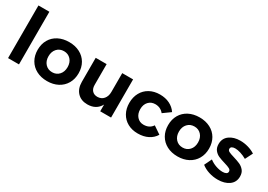

<svg xmlns="http://www.w3.org/2000/svg" viewBox="6 -1540 3273 2344"><g transform="rotate(30 1642.0 -368.0)"><path d="M79 -742H233V0H79Z M918 -269Q918 -188 882 -125.5Q846 -63 780.5 -28.5Q715 6 630 6Q544 6 478.5 -28.5Q413 -63 377 -125.5Q341 -188 341 -269Q341 -351 377 -413Q413 -475 478.5 -509Q544 -543 630 -543Q715 -543 780.5 -509Q846 -475 882 -413Q918 -351 918 -269ZM495 -267Q495 -201 532.5 -160Q570 -119 630 -119Q689 -119 726.5 -160Q764 -201 764 -267Q764 -333 726.5 -374Q689 -415 630 -415Q570 -415 532.5 -374Q495 -333 495 -267Z M1531 -538V0H1378V-95Q1323 6 1198 6Q1109 6 1056.5 -49.5Q1004 -105 1004 -200V-538H1158V-244Q1158 -193 1185 -164Q1212 -135 1259 -135Q1314 -136 1346 -174Q1378 -212 1378 -272V-538Z M1919 -412Q1861 -412 1824.5 -372.5Q1788 -333 1788 -268Q1788 -203 1824 -162.5Q1860 -122 1916 -122Q2000 -122 2041 -185L2147 -113Q2113 -56 2051.5 -25Q1990 6 1908 6Q1827 6 1765 -28Q1703 -62 1668.5 -124Q1634 -186 1634 -267Q1634 -349 1668.5 -411.5Q1703 -474 1765.5 -508.5Q1828 -543 1910 -543Q1987 -543 2047 -513.5Q2107 -484 2143 -430L2039 -355Q1993 -412 1919 -412Z M2757 -269Q2757 -188 2721 -125.5Q2685 -63 2619.5 -28.5Q2554 6 2469 6Q2383 6 2317.5 -28.5Q2252 -63 2216 -125.5Q2180 -188 2180 -269Q2180 -351 2216 -413Q2252 -475 2317.5 -509Q2383 -543 2469 -543Q2554 -543 2619.5 -509Q2685 -475 2721 -413Q2757 -351 2757 -269ZM2334 -267Q2334 -201 2371.5 -160Q2409 -119 2469 -119Q2528 -119 2565.5 -160Q2603 -201 2603 -267Q2603 -333 2565.5 -374Q2528 -415 2469 -415Q2409 -415 2371.5 -374Q2334 -333 2334 -267Z M3034 -432Q3006 -432 2989 -422Q2972 -412 2972 -392Q2972 -370 2995 -358Q3018 -346 3070 -331Q3127 -314 3164 -297.5Q3201 -281 3228 -248.5Q3255 -216 3255 -163Q3255 -83 3193.5 -38.5Q3132 6 3036 6Q2970 6 2909 -13.5Q2848 -33 2803 -69L2853 -173Q2894 -141 2944.5 -123.5Q2995 -106 3040 -106Q3071 -106 3089.5 -116.5Q3108 -127 3108 -148Q3108 -171 3084.5 -184Q3061 -197 3009 -212Q2954 -228 2917.5 -244Q2881 -260 2855 -292.5Q2829 -325 2829 -377Q2829 -457 2889 -501Q2949 -545 3041 -545Q3096 -545 3151 -529.5Q3206 -514 3251 -485L3198 -380Q3154 -405 3111 -418.5Q3068 -432 3034 -432Z"/></g></svg>

Font: Gontserrat SemiBold
Style: Regular
Weight: 600
Designer: Julieta Ulanovsky
Foundry: Julieta Ulanovsky
Version: Version 6.001